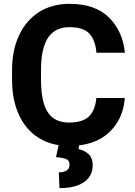

<svg xmlns="http://www.w3.org/2000/svg" viewBox="-20 -741 695 988"><path d="M475.6 -236.8H622.1Q614.7 -128.4 540.8 -59.3Q466.8 9.8 335.9 9.8Q244.6 9.8 178.7 -31.7Q112.8 -73.2 77.4 -149.9Q42 -226.6 42 -332V-378.4Q42 -483.4 78.6 -560.5Q115.2 -637.7 181.6 -679.4Q248 -721.2 337.4 -721.2Q470.7 -721.2 541.5 -650.1Q612.3 -579.1 622.6 -469.7H476.1Q471.2 -533.2 440.7 -567.1Q410.2 -601.1 337.4 -601.1Q288.1 -601.1 255.6 -577.1Q223.1 -553.2 207 -504.2Q190.9 -455.1 190.9 -379.4V-332Q190.9 -258.8 205.3 -209.5Q219.7 -160.2 251.7 -135.3Q283.7 -110.4 335.9 -110.4Q405.3 -110.4 437.7 -141.8Q470.2 -173.3 475.6 -236.8ZM283.2 -2H389.2L383.8 26.4Q410.6 31.2 433.8 50Q457 68.8 457 110.8Q457 146 437.7 172.1Q418.5 198.2 380.4 212.6Q342.3 227.1 286.1 227.1L282.7 146Q306.6 146 322.3 136.7Q337.9 127.4 337.9 106Q337.9 85.9 321.5 78.1Q305.2 70.3 268.1 67.9Z"/></svg>

Font: RobotoDEMO
Style: Regular
Weight: 400
Designer: Christian Robertson
Foundry: Google
Version: Version 2.136